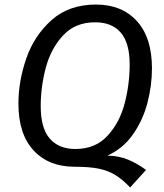

<svg xmlns="http://www.w3.org/2000/svg" viewBox="-20 -721 723 844"><path d="M452 -37Q503 -36 543.5 -19Q584 -2 622 26L552 103Q518 67 485.5 47.5Q453 28 412 20Q371 12 308 12Q194 12 127.5 -60Q61 -132 61 -265Q61 -364 95.5 -464Q130 -564 206.5 -632.5Q283 -701 402 -701Q516 -701 582 -628Q648 -555 648 -421Q648 -345 628 -268.5Q608 -192 564 -129.5Q520 -67 452 -37ZM311 -66Q399 -66 452.5 -124Q506 -182 528 -266.5Q550 -351 550 -438Q550 -532 511 -577.5Q472 -623 398 -623Q311 -623 257.5 -565.5Q204 -508 181.5 -424Q159 -340 159 -255Q159 -157 199 -111.5Q239 -66 311 -66Z"/></svg>

Font: Fira Sans
Style: Italic
Weight: 400
Italic angle: -8°
Designer: bBox Type GmbH & Carrois Corporate GbR & Edenspiekermann AG
Foundry: bBox Type GmbH & Carrois Corporate GbR & Edenspiekermann AG
Version: Version 4.301